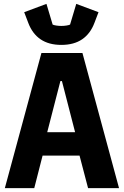

<svg xmlns="http://www.w3.org/2000/svg" viewBox="-20 -972 640 992"><path d="M435 0 391 -168H200L157 0H5L194 -698H406L595 0ZM300 -553H292L224 -289H368ZM126 -854 105 -909 220 -952 252 -845Q258 -842 271 -840Q284 -838 297 -838Q310 -838 323 -840Q336 -842 342 -845L374 -952L489 -909L468 -854Q447 -798 404.5 -769Q362 -740 297 -740Q232 -740 189.5 -769Q147 -798 126 -854Z"/></svg>

Font: iA Writer Duo V
Style: Regular
Weight: 400
Designer: Mike Abbink, Paul van der Laan, Pieter van Rosmalen, Oliver Reichenstein
Foundry: Information Architects Inc.
Version: Version 2.000